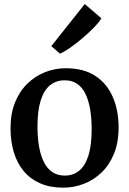

<svg xmlns="http://www.w3.org/2000/svg" viewBox="-20 -898 626 930"><path d="M31 -276.5Q31 -348 53 -402.2Q75 -456.5 113 -493.2Q151 -530 199 -548.8Q247 -567.5 298.5 -567.5Q385 -567.5 441.5 -530.5Q498 -493.5 526.2 -428.5Q554.5 -363.5 554.5 -280Q554.5 -208 532.2 -153.5Q510 -99 472 -62.5Q434 -26 386 -7.5Q338 11 286.5 11Q222 11 174 -10.2Q126 -31.5 94.2 -70Q62.5 -108.5 46.8 -161.2Q31 -214 31 -276.5ZM294 -47.5Q335.5 -47.5 364.5 -72Q393.5 -96.5 408.8 -146Q424 -195.5 424 -271Q424 -323.5 416.8 -367.2Q409.5 -411 394.2 -442.8Q379 -474.5 354.2 -491.8Q329.5 -509 293.5 -509Q251.5 -509 222 -484.8Q192.5 -460.5 177 -411Q161.5 -361.5 161.5 -285.5Q161.5 -232.5 169 -189Q176.5 -145.5 192.2 -113.8Q208 -82 233 -64.8Q258 -47.5 294 -47.5ZM270 -638.5 228.5 -674.5 390.5 -878.5 471 -809.5Q460 -790.5 435.2 -765Q410.5 -739.5 380 -713.5Q349.5 -687.5 320.5 -667.2Q291.5 -647 271.5 -638.5Z"/></svg>

Font: Merriweather 24pt SemiBold
Style: Regular
Weight: 600
Designer: Eben Sorkin
Foundry: Eben Sorkin
Version: Version 2.100